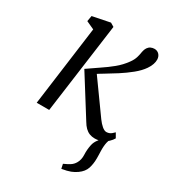

<svg xmlns="http://www.w3.org/2000/svg" viewBox="-192 -673 921 1019"><g transform="rotate(30 268.0 -164.0)"><path d="M345 238.5 339 211Q361.5 201 376.8 191.2Q392 181.5 401.5 165Q414.5 143 413 112.5Q411.5 82 418 51.5Q422.5 30.5 436.5 13Q450.5 -4.5 458.5 -15.5L509 -48Q489 -26 483.8 -2.5Q478.5 21 479.5 52.5Q480 63.5 480.2 74.5Q480.5 85.5 480.5 96Q480.5 130 471.5 157.8Q462.5 185.5 433 206.5Q417 218 397.8 225.5Q378.5 233 345 238.5ZM56.5 0 121.5 -487 72.5 -509.5 78.5 -544 185.5 -565.5 208 -552 133 0ZM416.5 10.5Q400 10.5 385.2 4.8Q370.5 -1 358 -13.2Q345.5 -25.5 334.5 -44.5L185.5 -282Q222 -308 256.8 -331Q291.5 -354 322.2 -379.2Q353 -404.5 376.5 -437Q392 -458 397.8 -478Q403.5 -498 405.5 -513.5Q408.5 -529.5 415.5 -540Q422.5 -550.5 433 -555.5Q443.5 -560.5 455.5 -560.5Q472.5 -560.5 483.8 -549Q495 -537.5 496 -519Q496.5 -505 491.2 -489Q486 -473 474 -455.5Q455.5 -428.5 423.5 -402.5Q391.5 -376.5 356 -353.8Q320.5 -331 290 -313Q259.5 -295 244 -284L242.5 -311L397 -95.5Q411.5 -75.5 426.5 -62.8Q441.5 -50 454 -50Q464 -50 473.8 -54.2Q483.5 -58.5 498.5 -74L514.5 -46Q507 -32.5 493.2 -19.5Q479.5 -6.5 460 2Q440.5 10.5 416.5 10.5Z"/></g></svg>

Font: Merriweather 24pt Light
Style: Italic
Weight: 300
Italic angle: -7.8°
Version: Version 2.101